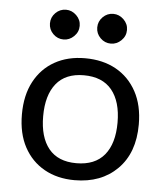

<svg xmlns="http://www.w3.org/2000/svg" viewBox="-48 -662 618 720"><g transform="rotate(5 260.5 -302.0)"><path d="M259 -444Q326 -444 375.5 -416.5Q425 -389 453 -337.5Q481 -286 481 -214Q481 -107 420 -46Q359 15 259 15Q194 15 145 -12.5Q96 -40 68.5 -91Q41 -142 41 -214Q41 -286 68.5 -337.5Q96 -389 145 -416.5Q194 -444 259 -444ZM260 -380Q191 -380 156 -336.5Q121 -293 121 -214Q121 -135 156 -92Q191 -49 260 -49Q330 -49 365.5 -92Q401 -135 401 -214Q401 -293 365.5 -336.5Q330 -380 260 -380ZM350 -619Q372 -619 389 -602.5Q406 -586 406 -563Q406 -540 389 -523.5Q372 -507 350 -507Q327 -507 310.5 -523.5Q294 -540 294 -563Q294 -586 310.5 -602.5Q327 -619 350 -619ZM172 -619Q194 -619 211 -602.5Q228 -586 228 -563Q228 -540 211 -523.5Q194 -507 172 -507Q149 -507 132.5 -523.5Q116 -540 116 -563Q116 -586 132.5 -602.5Q149 -619 172 -619Z"/></g></svg>

Font: Podkova VF Beta
Style: Regular
Weight: 400
Designer: Ilya Yudin
Foundry: Cyreal (www.cyreal.org)
Version: Version 2.100